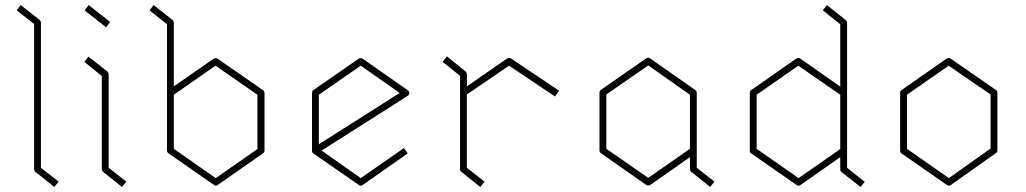

<svg xmlns="http://www.w3.org/2000/svg" viewBox="-20 -782 4062 760"><path d="M142 -692V-118L212 -63L195 -42L121 -101Q115 -107 115 -111V-687L46 -741L62 -762L137 -703Q142 -698 142 -692Z M410 -488V-118L480 -63L463 -42L389 -101Q383 -107 383 -111V-481L314 -537L330 -558L405 -499Q410 -494 410 -488ZM400 -674 315 -741 331 -762 416 -695Z M1021 -425Q1027 -420 1027 -414V-186Q1027 -180 1021 -175L842 -50Q839 -47 834 -47Q830 -47 827 -50L647 -175Q641 -180 641 -186V-686L572 -741L588 -762L663 -703Q668 -698 668 -692V-440L826 -550Q834 -554 841 -550ZM834 -77 999 -192V-407L833 -522L668 -407V-193Z M1594 -425Q1600 -420 1600 -414Q1600 -406 1593 -402L1253 -186L1408 -77L1579 -196L1594 -175L1416 -50Q1413 -47 1408 -47Q1403 -47 1400 -50L1220 -175Q1215 -179 1215 -186V-414Q1215 -421 1220 -425L1400 -550Q1407 -554 1415 -550ZM1242 -211 1562 -414 1408 -522 1242 -407Z M1988 -551Q1995 -555 2002 -551L2193 -423L2177 -400L1995 -522L1828 -408V-118L1898 -63L1881 -42L1807 -101Q1801 -107 1801 -111V-482L1732 -537L1749 -559L1823 -499Q1828 -494 1828 -488V-440Z M2738 -414V-118L2808 -63L2791 -42L2716 -102Q2711 -107 2711 -111V-160L2554 -50Q2552 -48 2546 -48Q2540 -48 2538 -50L2358 -176Q2353 -180 2353 -187V-415Q2353 -422 2358 -426L2538 -551Q2545 -556 2553 -551L2732 -426Q2738 -422 2738 -414ZM2711 -193V-407L2546 -523L2380 -408V-193L2546 -78Z M3333 -692V-118L3403 -62L3386 -42L3311 -101Q3306 -106 3306 -111V-160L3149 -50Q3146 -47 3141 -47Q3136 -47 3133 -50L2953 -175Q2948 -179 2948 -186V-414Q2948 -421 2953 -425L3132 -550Q3140 -555 3148 -550L3306 -439V-686L3237 -741L3253 -762L3327 -703Q3333 -697 3333 -692ZM3306 -192V-407L3140 -522L2975 -407V-193L3141 -77Z M3922 -426Q3928 -422 3928 -415V-187Q3928 -180 3922 -176L3744 -50Q3741 -47 3736 -47Q3731 -47 3728 -50L3548 -175Q3543 -179 3543 -186V-414Q3543 -421 3548 -425L3727 -550Q3735 -555 3743 -550ZM3901 -194V-408L3735 -522L3570 -407V-193L3736 -77Z"/></svg>

Font: Envoyer
Style: Regular
Weight: 400
Version: Version 0.1